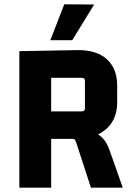

<svg xmlns="http://www.w3.org/2000/svg" viewBox="-20 -873 611 893"><path d="M214 -686 279 -853 418 -852 316 -686ZM218 0H70V-635L340 -640Q429 -641 477 -597.5Q525 -554 525 -475V-398Q525 -292 436 -248Q470 -228 489 -176L551 0H403L334 -211Q331 -218 330 -220.5Q329 -223 326 -225Q323 -227 317 -227H218ZM361 -511H218V-355H361Q375 -355 375 -369V-497Q375 -511 361 -511Z"/></svg>

Font: Gemunu Libre ExtraBold
Style: Regular
Weight: 800
Designer: Puspanada Ekanayake, Sola Matas, Pathum Egodawatta, Kosala Senevirathne
Foundry: mooniak
Version: Version 1.100